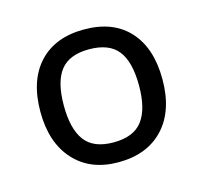

<svg xmlns="http://www.w3.org/2000/svg" viewBox="-62 -789 498 472"><g transform="rotate(-15 187.5 -553.5)"><path d="M342.8 -554.2Q342.8 -474.1 301 -429.4Q259.3 -384.8 186 -384.8Q114.7 -384.8 73.5 -430.2Q32.2 -475.6 32.2 -554.2Q32.2 -633.8 73.2 -678Q114.3 -722.2 188 -722.2Q262.2 -722.2 302.5 -677.7Q342.8 -633.3 342.8 -554.2ZM91.8 -554.2Q91.8 -494.6 114 -464.8Q136.2 -435.1 187 -435.1Q238.3 -435.1 260.7 -464.8Q283.2 -494.6 283.2 -554.2Q283.2 -614.3 260.7 -643.1Q238.3 -671.9 187 -671.9Q136.7 -671.9 114.3 -643.1Q91.8 -614.3 91.8 -554.2Z"/></g></svg>

Font: Open Sans ACDW
Style: acdw
Weight: 400
Foundry: Ascender Corporation
Version: Version 1.10